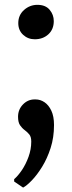

<svg xmlns="http://www.w3.org/2000/svg" viewBox="-20 -558 306 814"><path d="M127.5 -391.5Q98.5 -391.5 78 -410.5Q57.5 -429.5 57.5 -460Q57.5 -494 82 -515.8Q106.5 -537.5 138.5 -537.5Q173 -537.5 190.5 -516.5Q208 -495.5 208 -468.5Q208 -433.5 185 -412.5Q162 -391.5 127.5 -391.5ZM77.5 237 40 211.5V201.5Q56 188 72.8 163.2Q89.5 138.5 101 106.8Q112.5 75 112.5 42Q112.5 22 104 11.8Q95.5 1.5 84.5 -6.5Q73.5 -14.5 65 -27Q56.5 -39.5 56.5 -63Q56.5 -93.5 77.2 -115Q98 -136.5 126.5 -136.5H131Q151 -136.5 168.8 -124.5Q186.5 -112.5 197.8 -88.5Q209 -64.5 209 -28Q209 25 194.5 69.8Q180 114.5 158.5 149.2Q137 184 115.2 206.5Q93.5 229 78.5 237Z"/></svg>

Font: Merriweather SemiBold
Style: Regular
Weight: 600
Version: Version 2.100